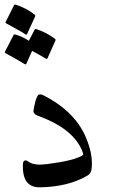

<svg xmlns="http://www.w3.org/2000/svg" viewBox="-30 -793 500 819"><path d="M113 -322Q117 -347 121.5 -362.5Q126 -378 131 -385Q138 -395 154 -387Q299 -314 343 -190Q356 -156 360 -125Q364 -94 360 -68Q357 -53 343 -44Q300 -19 249.5 -7Q199 5 142 6Q62 8 68 -96Q69 -107 78 -109Q84 -109 94 -102Q116 -86 171 -93Q288 -108 323 -131Q326 -133 323 -143Q287 -243 132 -299Q111 -307 113 -322ZM118 -667Q119 -670 125 -669Q146 -662 165.5 -652Q185 -642 204 -628Q209 -624 206 -619L172 -543Q170 -540 162 -545Q159 -547 145 -555Q131 -563 107 -576L82 -520Q80 -516 71 -522Q67 -525 47.5 -536Q28 -547 -6 -566Q-11 -569 -9 -572L28 -644Q29 -647 35 -646Q51 -641 65.5 -634.5Q80 -628 93 -619ZM30 -771Q32 -774 38 -773Q59 -766 78.5 -756Q98 -746 116 -732Q122 -727 120 -723L85 -647Q83 -643 75 -649Q71 -652 51.5 -663Q32 -674 -3 -693Q-8 -696 -6 -699Z"/></svg>

Font: Amiri
Style: Italic
Weight: 400
Italic angle: 10°
Designer: Khaled Hosny
Version: Version 0.113